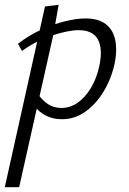

<svg xmlns="http://www.w3.org/2000/svg" viewBox="-43 -493 538 802"><path d="M-23 289 145 -466 202 -473 180 -349 37 289ZM216 5Q183 5 156.5 -6.5Q130 -18 112 -37.5Q94 -57 86 -80L111 -108Q128 -79 154 -60.5Q180 -42 214 -42Q250 -42 281.5 -64Q313 -86 337 -126Q361 -166 372 -218Q387 -289 366 -328Q345 -367 285 -367Q263 -367 234 -361Q205 -355 173 -344Q141 -333 109 -317Q77 -301 49 -280L32 -310Q77 -345 128 -368.5Q179 -392 228 -404Q277 -416 314 -416Q368 -416 398.5 -392.5Q429 -369 438 -327.5Q447 -286 437 -233Q424 -169 392 -114.5Q360 -60 315 -27.5Q270 5 216 5Z"/></svg>

Font: Ysabeau Office
Style: Italic
Weight: 400
Italic angle: -12°
Designer: Christian Thalmann (Catharsis Fonts)
Version: Version 2.001;gftools[0.9.30]; featfreeze: tnum,lnum,ss02